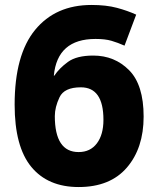

<svg xmlns="http://www.w3.org/2000/svg" viewBox="-20 -744 640 774"><path d="M559 -274Q559 -402 500.5 -461Q442 -520 356 -520Q289 -520 254 -494.5Q219 -469 199 -439H197Q211 -587 365 -587Q404 -587 429.5 -579.5Q455 -572 482 -560L529 -685Q494 -701 451 -712.5Q408 -724 349 -724Q204 -724 121.5 -623.5Q39 -523 39 -322Q39 -153 106 -71.5Q173 10 297 10Q424 10 491.5 -68.5Q559 -147 559 -274ZM201 -276Q201 -312 220 -352Q239 -392 306 -392Q397 -392 397 -261Q397 -201 370.5 -166Q344 -131 297 -131Q201 -131 201 -276Z"/></svg>

Font: Noto Sans Mono UI ExtraBold
Style: Regular
Weight: 800
Designer: Monotype Design team
Foundry: Monotype Imaging Inc.
Version: 1.000